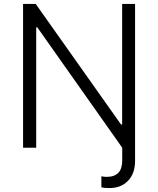

<svg xmlns="http://www.w3.org/2000/svg" viewBox="-20 -747 799 971"><path d="M598.1 0 168.5 -608.9H163.1V0H96.7V-727.1H160.6L591.8 -117.7H597.7V-727.1H663.1V66.4Q663.1 130.9 627.2 167.5Q591.3 204.1 534.2 204.1Q505.4 204.1 492.7 200.2V144.5Q507.3 147.5 519 147.5Q598.1 147.5 598.1 65.4Z"/></svg>

Font: Interop Light
Style: Regular
Weight: 300
Designer: Rasmus Andersson, Google, Jang Haemin
Foundry: jhaemin
Version: Version 1.007